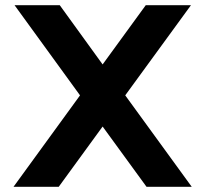

<svg xmlns="http://www.w3.org/2000/svg" viewBox="-20 -719 790 739"><path d="M288 -352 36 -699H210L375 -471L541 -699H715L462 -352L718 0H544L375 -232L206 0H32Z"/></svg>

Font: Prompt SemiBold
Style: Regular
Weight: 600
Designer: Katatrad Team
Foundry: CadsonDemak
Version: Version 1.000